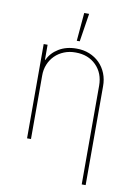

<svg xmlns="http://www.w3.org/2000/svg" viewBox="-103 -825 773 1094"><g transform="rotate(10 284.0 -278.0)"><path d="M96.6 0ZM471.6 204.5H448.9V-366.5Q448.9 -438.9 403.4 -484.4Q358 -529.8 285.5 -529.8Q248.9 -530.2 218.4 -517.9Q187.9 -505.7 165.7 -483.7Q143.5 -461.6 131.2 -431.6Q119 -401.6 119.3 -366.5V0H96.6V-545.5H119.3V-458.8H122.2Q140.6 -500 183.6 -526.3Q226.9 -552.6 285.5 -552.6Q326.3 -552.9 360.6 -539.1Q394.9 -525.2 419.7 -500.4Q444.6 -475.5 458.3 -441.2Q471.9 -407 471.6 -366.5ZM296.2 -596.6H279.1L293.3 -759.9H321.7Z"/></g></svg>

Font: Linik Sans Thin
Style: Regular
Weight: 100
Designer: Fonts by Rasmus Andersson / Changes by Cristiano Sobral with parts from Marc Monis
Foundry: rsms
Version: Version 3.020; ttfautohint (v1.6)